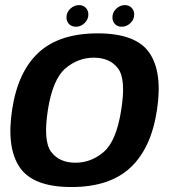

<svg xmlns="http://www.w3.org/2000/svg" viewBox="-20 -730 680 754"><path d="M260.5 4.5Q410.5 4.5 492.2 -71.8Q574 -148 596.5 -298.5Q619 -446.5 566.5 -522.8Q514 -599 363.5 -599Q213.5 -599 131.8 -523.8Q50 -448.5 27.5 -298.5Q5 -150 57.5 -72.8Q110 4.5 260.5 4.5ZM276 -91Q213 -91 181 -133.5Q149 -176 168 -298Q187 -418.5 236.5 -461Q286 -503.5 348.5 -503.5Q411.5 -503.5 443.5 -461.2Q475.5 -419 456 -298Q437 -176.5 387.8 -133.8Q338.5 -91 276 -91ZM278.5 -625Q297 -625 312 -639.2Q327 -653.5 327 -673Q327 -689 316.8 -699.5Q306.5 -710 290.5 -710Q271.5 -710 256.2 -695.8Q241 -681.5 241 -662Q241 -646 251.2 -635.5Q261.5 -625 278.5 -625ZM458.5 -625Q477 -625 492 -639.2Q507 -653.5 507 -673Q507 -689 496.8 -699.5Q486.5 -710 470.5 -710Q451.5 -710 436.5 -695.8Q421.5 -681.5 421.5 -662Q421.5 -646 431.5 -635.5Q441.5 -625 458.5 -625Z"/></svg>

Font: Anybody UltraCondensed Thin SemiBold
Style: Italic
Weight: 600
Italic angle: -10°
Version: Version 1.111